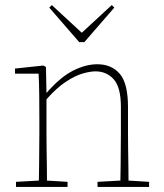

<svg xmlns="http://www.w3.org/2000/svg" viewBox="-20 -736 644 756"><path d="M43 0V-20L133 -25Q134 -51 134 -84.5Q134 -118 134.5 -151Q135 -184 135 -210V-259Q135 -312 134.5 -360Q134 -408 132 -446H39V-466L151 -478L161 -472L163 -370Q218 -433 268 -458Q318 -483 363 -483Q419 -483 451.5 -445.5Q484 -408 484 -314V-210Q484 -183 484.5 -149.5Q485 -116 485.5 -83.5Q486 -51 486 -25L567 -20V0H364V-20L454 -25Q455 -51 455 -83.5Q455 -116 455.5 -149.5Q456 -183 456 -210V-315Q456 -392 428 -423.5Q400 -455 356 -455Q335 -455 305.5 -446.5Q276 -438 240 -414.5Q204 -391 163 -345V-210Q163 -184 163.5 -150.5Q164 -117 164.5 -84Q165 -51 165 -25L246 -20V0ZM184 -716 302 -607 420 -716 430 -706 312 -570H292L174 -706Z"/></svg>

Font: Source Serif Pro ExtraLight
Style: Regular
Weight: 200
Designer: Frank Grießhammer
Foundry: Adobe Systems Incorporated
Version: Version 3.001;hotconv 1.0.111;makeotfexe 2.5.65597